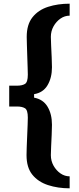

<svg xmlns="http://www.w3.org/2000/svg" viewBox="-20 -820 428 1042"><path d="M358 202Q294 202 240.5 184.5Q187 167 155.5 128Q124 89 124 22Q124 8 125 -21Q126 -50 127.5 -83Q129 -116 130 -143.5Q131 -171 131 -182Q131 -223 115.5 -232.5Q100 -242 72 -242H30V-355H72Q100 -355 115.5 -364.5Q131 -374 131 -415Q131 -426 130 -453.5Q129 -481 128 -514Q127 -547 126 -576.5Q125 -606 125 -620Q125 -687 156.5 -726.5Q188 -766 241 -783Q294 -800 358 -800V-735Q331 -735 308 -719Q285 -703 270.5 -677Q256 -651 256 -620Q256 -605 257.5 -573.5Q259 -542 260.5 -509Q262 -476 262 -455Q262 -398 238 -357.5Q214 -317 165 -309V-290Q214 -281 238 -241Q262 -201 262 -143Q262 -122 260.5 -89Q259 -56 257.5 -24.5Q256 7 256 22Q256 53 270.5 79Q285 105 308 121Q331 137 358 137Z"/></svg>

Font: Big Shoulders Text ExtraBold
Style: Regular
Weight: 800
Designer: Patric King
Foundry: XO Type Co
Version: Version 1.000; ttfautohint (v1.8.2)